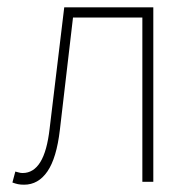

<svg xmlns="http://www.w3.org/2000/svg" viewBox="-20 -498 536 526"><path d="M46 8Q36 8 29 6.5Q22 5 14 2L22 -28Q27 -27 31.5 -25.5Q36 -24 42 -24Q72 -24 90.5 -54Q109 -84 116 -146Q126 -229 136 -312Q146 -395 156 -478H400V0H370V-450H180Q171 -373 162 -296Q153 -219 144 -142Q135 -65 110 -28.5Q85 8 46 8Z"/></svg>

Font: Source Sans Variable
Style: Regular
Weight: 200
Designer: Paul D. Hunt
Foundry: Adobe Systems Incorporated
Version: Version 3.006;hotconv 1.0.111;makeotfexe 2.5.65597